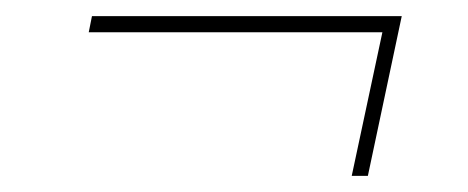

<svg xmlns="http://www.w3.org/2000/svg" viewBox="-20 -358 580 238"><path d="M478 -338 436 -140H416L454 -318H90L94 -338Z"/></svg>

Font: Raleway-v4020 Thin
Style: Italic
Weight: 250
Italic angle: -12°
Designer: Matt McInerney, Pablo Impallari, Rodrigo Fuenzalida
Foundry: Matt McInerney, Pablo Impallari, Rodrigo Fuenzalida
Version: Version 4.020;PS 004.020;hotconv 1.0.88;makeotf.lib2.5.64775